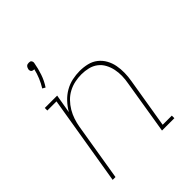

<svg xmlns="http://www.w3.org/2000/svg" viewBox="-205 -879 1010 1010"><g transform="rotate(-45 300.0 -374.0)"><path d="M144 -593 128 -602Q143 -626 153.5 -651.5Q164 -677 170 -703H166Q162 -703 158 -704.5Q154 -706 151.5 -709Q149 -712 148 -716.5Q147 -721 148 -726Q149 -730 151 -734.5Q153 -739 156.5 -742.5Q160 -746 165 -747Q170 -748 174 -748Q179 -748 183 -747Q187 -746 189.5 -742.5Q192 -739 193 -734.5Q194 -730 193 -726Q187 -691 175.5 -657Q164 -623 144 -593ZM50 0 133 -501H65V-520H157L139 -415Q154 -441 175 -463.5Q196 -486 222 -501Q248 -516 276.5 -522Q305 -528 332 -528Q361 -528 388 -521.5Q415 -515 436 -498.5Q457 -482 470 -458.5Q483 -435 488 -408.5Q493 -382 492.5 -353.5Q492 -325 487 -297L441 -19H509V0H417L466 -300Q471 -326 471.5 -351.5Q472 -377 467 -401Q462 -425 450.5 -446.5Q439 -468 420 -482.5Q401 -497 376.5 -503Q352 -509 326 -509Q302 -509 277.5 -504Q253 -499 230 -487Q207 -475 188.5 -456Q170 -437 157 -415Q144 -393 136 -369Q128 -345 124 -321L71 0Z"/></g></svg>

Font: Iosevka Etoile Thin
Style: Italic
Weight: 100
Italic angle: -9°
Designer: Belleve Invis
Foundry: Belleve Invis
Version: Version 22.1.2; ttfautohint (v1.8.4)